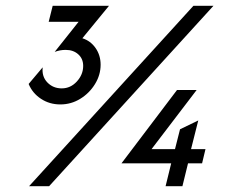

<svg xmlns="http://www.w3.org/2000/svg" viewBox="-20 -645 790 665"><path d="M188.9 -283.3Q151.4 -283.3 121.9 -302.8Q92.4 -322.2 79.2 -354.2L127.8 -411.8Q124.3 -379.9 144.1 -359.4Q163.9 -338.9 193.8 -338.9Q224.3 -338.9 246.2 -362.8Q268.1 -386.8 268.1 -416.7Q268.1 -441.7 251 -456.9Q234 -472.2 207.6 -472.2Q197.2 -472.2 188.2 -470.5Q179.2 -468.8 169.4 -465.3L252.1 -569.4H148.6L162.5 -625H357.6L265.3 -512.5Q293.8 -503.5 311.1 -478.5Q328.5 -453.5 328.5 -420.8Q328.5 -385.4 309 -353.8Q289.6 -322.2 258 -302.8Q226.4 -283.3 188.9 -283.3ZM80.6 0 650 -625H719.4L150 0ZM553.5 0 572.9 -79.2H400.7L593.1 -333.3H661.1L504.9 -128.5H586.1L603.5 -197.2L666.7 -227.8L641.7 -128.5H691.7L679.9 -79.2H631.2L611.8 0Z"/></svg>

Font: Afacad
Style: Italic
Weight: 400
Italic angle: -14°
Designer: Kristian Moeller
Foundry: Dicotype
Version: Version 1.000